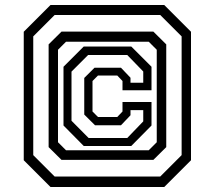

<svg xmlns="http://www.w3.org/2000/svg" viewBox="-20 -734 849 768"><path d="M182 14 75 -93V-607L182 -714H637L744 -607V-93L637 14ZM198.5 -28H621L706.5 -113.5V-588.5L621 -674H198.5L113 -588.5V-113.5ZM226 -94.5 174.5 -145.5V-556.5L226 -607.5H593.5L645 -556.5V-145.5L593.5 -94.5ZM334.5 -182H489L553 -248.5V-293.5H502V-273L464 -233H360L317 -275.8V-422.2L358 -463H464L502 -423V-403H553V-448L489 -514H332.5L266 -447.5V-251ZM244 -133H575L607 -165V-535L575 -567H244L212 -535V-165ZM315 -150 234 -232V-467L315 -548H505L586 -467V-373H470V-410L449 -432H372L350 -410V-288L372 -266H449L470 -288V-326H586V-232L505 -150Z"/></svg>

Font: Tourney Thin
Style: Regular
Weight: 100
Designer: Tyler Finck
Foundry: Etcetera Type Co
Version: Version 1.015